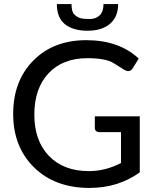

<svg xmlns="http://www.w3.org/2000/svg" viewBox="-20 -925 769 953"><path d="M262.2 -904.8H335Q335 -867.2 348.4 -853.8Q361.8 -840.3 377.2 -835.4Q392.6 -830.6 424.6 -830.6Q456.5 -830.6 475.1 -849.1Q493.7 -867.7 493.7 -904.8H566.4Q566.4 -841.3 526.1 -806.9Q485.8 -772.5 414.3 -772.5Q342.8 -772.5 302.5 -804.7Q262.2 -836.9 262.2 -904.8ZM424.3 7.8Q252.9 7.8 149.2 -94Q45.4 -195.8 45.4 -359.4Q45.4 -523.4 145.5 -624.5Q245.6 -725.6 408.2 -725.6Q570.8 -725.6 668.5 -634.3L639.6 -587.4Q624 -562 596.7 -578.6Q584 -586.4 544.4 -611.3Q504.9 -636.2 414.1 -636.2Q291 -636.2 220.7 -561Q150.4 -485.8 150.4 -356Q150.4 -226.6 222.9 -151.1Q295.4 -75.7 421.4 -75.7Q502.4 -75.7 580.6 -115.7V-269H473.1Q463.4 -269 457 -274.7Q450.7 -280.3 450.7 -289.1V-347.7H673.8V-69.3Q565.9 7.8 424.3 7.8Z"/></svg>

Font: Lato-Medium
Style: Regular
Weight: 500
Designer: Lukasz Dziedzic
Foundry: tyPoland Lukasz Dziedzic
Version: Version 2.006; 2014-01-15